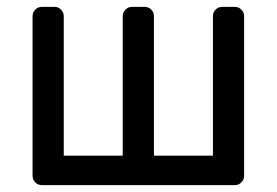

<svg xmlns="http://www.w3.org/2000/svg" viewBox="-20 -540 807 560"><path d="M139 -520Q150 -520 158 -512Q166 -504 166 -493V-86H338V-493Q338 -504 346 -512Q354 -520 365 -520H402Q413 -520 421 -512Q429 -504 429 -493V-86H601V-493Q601 -504 609 -512Q617 -520 628 -520H665Q676 -520 684 -512Q692 -504 692 -493V-27Q692 -16 684 -8Q676 0 665 0H102Q91 0 83 -8Q75 -16 75 -27V-493Q75 -504 83 -512Q91 -520 102 -520Z"/></svg>

Font: Rubik
Style: Regular
Weight: 400
Designer: Hubert & Fischer
Foundry: Hubert & Fischer
Version: Version 1.002; ttfautohint (v1.6)